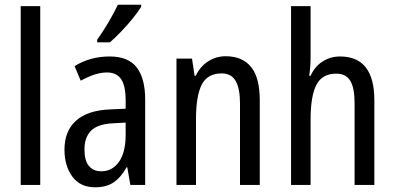

<svg xmlns="http://www.w3.org/2000/svg" viewBox="-20 -786 1676 816"><path d="M151 0H68V-760H151Z M446 -546Q525 -546 561 -499.5Q597 -453 597 -363V0H534L521 -75H518Q494 -32 463 -11Q432 10 384 10Q321 10 287.5 -35.5Q254 -81 254 -150Q254 -229 303 -273Q352 -317 447 -321L514 -324V-359Q514 -422 494.5 -450Q475 -478 435 -478Q408 -478 380 -468.5Q352 -459 323 -443L297 -505Q329 -525 366.5 -535.5Q404 -546 446 -546ZM514 -265 460 -262Q396 -259 367.5 -231Q339 -203 339 -151Q339 -103 358 -80.5Q377 -58 410 -58Q457 -58 485.5 -98Q514 -138 514 -213ZM580 -766V-757Q567 -736 544 -707.5Q521 -679 494.5 -651.5Q468 -624 447 -606H393V-617Q419 -654 442 -693Q465 -732 481 -766Z M939 -547Q1010 -547 1047 -501.5Q1084 -456 1084 -360V0H1000V-347Q1000 -410 981.5 -442Q963 -474 922 -474Q862 -474 837.5 -426.5Q813 -379 813 -279V0H730V-537H796L807 -464H812Q831 -504 865 -525.5Q899 -547 939 -547Z M1300 -760V-543Q1300 -500 1294 -464H1300Q1318 -504 1351.5 -525Q1385 -546 1425 -546Q1571 -546 1571 -360V0H1487V-347Q1487 -413 1468.5 -443Q1450 -473 1409 -473Q1349 -473 1324.5 -425Q1300 -377 1300 -278V0H1217V-760Z"/></svg>

Font: Avrile Sans Condensed
Style: Regular
Weight: 400
Width: 3
Designer: Monotype Design Team
Foundry: Monotype Imaging Inc.
Version: Version 2.001;September 10, 2019;FontCreator 11.5.0.2425 64-